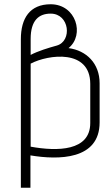

<svg xmlns="http://www.w3.org/2000/svg" viewBox="-20 -721 523 902"><path d="M448 -330C448 -423 386 -484 302 -495C379 -557 338 -701 218 -701C120 -701 78 -635 78 -537V161H123V9C254 31 448 31 448 -146ZM124 -422C208 -466 404 -491 404 -327V-143C404 -11 250 -9 124 -32ZM124 -538C124 -626 163 -657 218 -657C307 -657 320 -528 247 -507C207 -496 158 -481 124 -463Z"/></svg>

Font: Advent Pro
Style: Light
Weight: 300
Designer: Andreas Kalpakidis
Foundry: Andreas Kalpakidis
Version: Version 2.002 2007